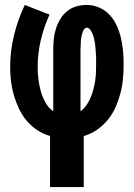

<svg xmlns="http://www.w3.org/2000/svg" viewBox="-20 -550 540 775"><path d="M182 205V-1Q154 -9 130 -25Q106 -41 87.5 -63Q69 -85 56.5 -111.5Q44 -138 36 -165.5Q28 -193 24.5 -221.5Q21 -250 21 -279Q21 -344 36.5 -407.5Q52 -471 80 -530L180 -491Q157 -441 144.5 -387.5Q132 -334 132 -279Q132 -255 135 -230.5Q138 -206 144.5 -182.5Q151 -159 163 -137Q175 -115 195 -101V-350Q195 -371 197 -392Q199 -413 205.5 -433.5Q212 -454 223 -472.5Q234 -491 250.5 -504.5Q267 -518 287.5 -524Q308 -530 330 -530Q356 -530 380.5 -519.5Q405 -509 422.5 -490Q440 -471 451 -447Q462 -423 468 -397.5Q474 -372 476.5 -346Q479 -320 479 -294Q479 -264 476.5 -234Q474 -204 466.5 -175Q459 -146 447 -118.5Q435 -91 416 -67.5Q397 -44 372 -26.5Q347 -9 318 -1V205ZM305 -101Q320 -112 330 -127Q340 -142 346.5 -158Q353 -174 357.5 -191.5Q362 -209 364.5 -226.5Q367 -244 367.5 -261.5Q368 -279 368 -297Q368 -306 368 -316Q368 -326 367 -335.5Q366 -345 365.5 -354.5Q365 -364 363.5 -373.5Q362 -383 360 -392.5Q358 -402 354.5 -411Q351 -420 345 -429Q339 -438 330 -438Q324 -438 320 -432.5Q316 -427 314 -421.5Q312 -416 310.5 -410Q309 -404 308 -398Q307 -392 306.5 -386Q306 -380 306 -374Q306 -368 305.5 -362Q305 -356 305 -350Z"/></svg>

Font: Iosevka Slab Heavy
Style: Regular
Weight: 900
Monospace: yes
Designer: Belleve Invis
Foundry: Belleve Invis
Version: Version 11.1.0; ttfautohint (v1.8.3)